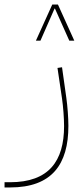

<svg xmlns="http://www.w3.org/2000/svg" viewBox="-90 -585 366 845"><path d="M165 -565H140L68 -406H88L150 -547H152L215 -406H237ZM-70 240H-46C139 240 211 138 211 -31C211 -66 207 -119 202 -154L183 -289L163 -286L183 -151C188 -117 192 -65 192 -30C192 123 126 217 -46 217H-70Z"/></svg>

Font: IBM Plex Arabic Thin
Style: Regular
Weight: 100
Designer: Mike Abbink, Paul van der Laan, Pieter van Rosmalen, Wael Morcos, Khajak Apelian
Foundry: Bold Monday
Version: Version 1.0